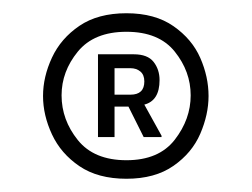

<svg xmlns="http://www.w3.org/2000/svg" viewBox="-20 -720 380 290"><path d="M45 -575Q45 -604 58.5 -633Q72 -662 100 -681Q128 -700 171 -700Q214 -700 242 -680.5Q270 -661 282.5 -632.5Q295 -604 295 -575Q295 -547 282.5 -518Q270 -489 242 -469.5Q214 -450 171 -450Q128 -450 100 -469Q72 -488 58.5 -517Q45 -546 45 -575ZM268 -576Q268 -612 244 -642Q220 -672 171 -672Q122 -672 97.5 -642Q73 -612 73 -576Q73 -539 97.5 -508.5Q122 -478 171 -478Q220 -478 244 -509Q268 -540 268 -576ZM128 -638H182Q203 -638 212 -626.5Q221 -615 221 -599Q221 -568 198 -562L224 -515V-513H197L174 -559H153V-513H128ZM177 -577Q198 -577 198 -597Q198 -607 192 -612Q186 -617 177 -617H153V-577Z"/></svg>

Font: Be Vietnam Light
Style: Regular
Weight: 300
Designer: Gabriel Lam
Foundry: TypeRant
Version: Version 4.000